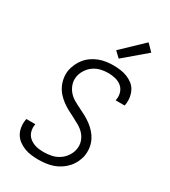

<svg xmlns="http://www.w3.org/2000/svg" viewBox="-234 -1090 1068 1209"><g transform="rotate(30 300.0 -485.5)"><path d="M248 8Q222 8 195.5 5Q169 2 145.5 -7Q122 -16 101.5 -31Q81 -46 68.5 -67Q56 -88 52 -114Q48 -140 52 -167L54 -176H119L118 -170Q115 -151 118 -133.5Q121 -116 129.5 -101.5Q138 -87 152.5 -76.5Q167 -66 183 -60Q199 -54 217 -52Q235 -50 253 -50Q281 -50 309 -56Q337 -62 361.5 -78Q386 -94 403 -119.5Q420 -145 424 -172Q429 -200 420.5 -226.5Q412 -253 394 -273Q376 -293 353 -306.5Q330 -320 306 -332Q282 -344 258.5 -356.5Q235 -369 213.5 -385Q192 -401 174.5 -420.5Q157 -440 145.5 -464Q134 -488 129.5 -515.5Q125 -543 129 -572Q134 -597 145 -621.5Q156 -646 173 -666.5Q190 -687 213 -702.5Q236 -718 260.5 -727Q285 -736 310.5 -739.5Q336 -743 361 -743Q387 -743 412.5 -739.5Q438 -736 461 -727Q484 -718 503.5 -703Q523 -688 534 -666.5Q545 -645 549 -620Q553 -595 549 -568L547 -559H482L483 -566Q488 -592 480 -617Q472 -642 452.5 -657.5Q433 -673 407.5 -679Q382 -685 356 -685Q329 -685 302 -678.5Q275 -672 252 -656Q229 -640 213 -615Q197 -590 193 -564Q188 -535 197 -508.5Q206 -482 223 -462Q240 -442 263 -428.5Q286 -415 310.5 -403.5Q335 -392 358.5 -379Q382 -366 403 -350.5Q424 -335 442 -315Q460 -295 472 -271Q484 -247 488 -219.5Q492 -192 488 -163Q484 -138 472 -113Q460 -88 442 -67.5Q424 -47 400.5 -31.5Q377 -16 352 -7.5Q327 1 300.5 4.5Q274 8 248 8ZM367 -796 327 -834 479 -979 526 -931Z"/></g></svg>

Font: Iosevka Aile Light Oblique
Style: Regular
Weight: 300
Italic angle: -9°
Designer: Belleve Invis
Foundry: Belleve Invis
Version: Version 31.1.0; ttfautohint (v1.8.4)